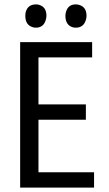

<svg xmlns="http://www.w3.org/2000/svg" viewBox="-20 -850 493 870"><path d="M406.2 -69.3H154.3V-307.6H369.1V-377H154.3V-589.8H397.5V-659.2H71.3V0H406.2ZM190.4 -778.3Q190.4 -818.4 157.2 -828.1Q150.4 -830.1 143.6 -830.1Q106.4 -830.1 96.7 -795.9Q94.7 -787.1 94.7 -778.3Q94.7 -736.3 128.9 -726.6Q135.7 -724.6 142.6 -724.6Q175.8 -724.6 186.5 -756.8Q190.4 -767.6 190.4 -778.3ZM372.1 -778.3Q372.1 -818.4 337.9 -828.1Q330.1 -830.1 323.2 -830.1Q289.1 -830.1 279.3 -796.9Q276.4 -788.1 276.4 -778.3Q276.4 -737.3 308.6 -726.6Q316.4 -724.6 323.2 -724.6Q357.4 -724.6 368.2 -756.8Q372.1 -767.6 372.1 -778.3Z"/></svg>

Font: Yaldevi Colombo Medium
Style: Regular
Weight: 500
Designer: Sol Matas, Denzil Rajitha, Kosala Senevirathne and Pathum Egodawatta
Foundry: Mooniak
Version: Version 1.020 ; ttfautohint (v1.6)